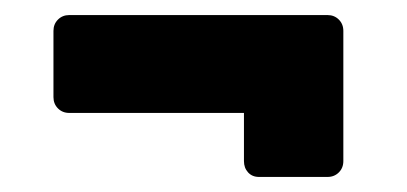

<svg xmlns="http://www.w3.org/2000/svg" viewBox="-20 -341 541 255"><path d="M415 -321Q424 -321 430 -315Q436 -309 436 -300V-127Q436 -118 430 -112Q424 -106 415 -106H324Q315 -106 309.5 -112Q304 -118 304 -127V-191H72Q63 -191 57 -197Q51 -203 51 -212V-300Q51 -309 57 -315Q63 -321 72 -321Z"/></svg>

Font: Stadtwerke
Style: Bold
Weight: 700
Designer: Santiago Orozco
Foundry: Typemade
Version: Version 1.003